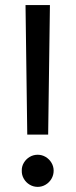

<svg xmlns="http://www.w3.org/2000/svg" viewBox="-20 -727 297 753"><path d="M168.9 -199.2H86.9L80.1 -707H175.8ZM65.4 -57.6Q64.9 -74.2 73.5 -88.6Q82 -103 96.4 -111.6Q110.8 -120.1 127.9 -120.1Q144.5 -120.1 158.9 -111.6Q173.3 -103 181.9 -88.6Q190.4 -74.2 190.4 -57.6Q190.4 -40.5 181.9 -25.9Q173.3 -11.2 158.9 -2.7Q144.5 5.9 127.9 5.9Q110.8 5.9 96.4 -2.7Q82 -11.2 73.5 -25.9Q64.9 -40.5 65.4 -57.6Z"/></svg>

Font: Pretendard JP
Style: Regular
Weight: 400
Designer: Base glyphs from Inter by Rasmus Andersson; Hangeul glyphs from Noto Sans CJK(Source Han Sans) by Jang Soo-young and Kan
Foundry: Kil Hyung-jin
Version: Version 1.309